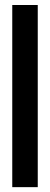

<svg xmlns="http://www.w3.org/2000/svg" viewBox="-20 -606 201 772"><path d="M29.3 146.5V-585.9H131.8V146.5Z"/></svg>

Font: NAYAKA
Style: Regular
Weight: 400
Designer: R.S. Wihananto
Foundry: R.S. Wihananto
Version: Version 1.92